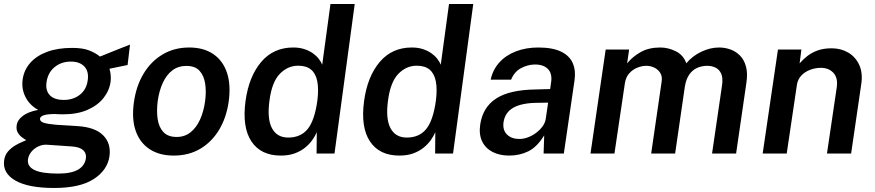

<svg xmlns="http://www.w3.org/2000/svg" viewBox="-33 -763 4349 954"><path d="M236 171Q107.5 171 43.2 134Q-21 97 -12.5 34Q-9 8 6.2 -9.8Q21.5 -27.5 40.5 -39Q59.5 -50.5 75.5 -57Q91.5 -63.5 97 -66.5Q90.5 -71 78 -79.5Q65.5 -88 56 -103Q46.5 -118 50 -141.5Q53 -165.5 79 -186.2Q105 -207 156.5 -217Q114 -240.5 93.5 -281.2Q73 -322 79.5 -368Q86 -415 117.2 -450.5Q148.5 -486 201.2 -505.5Q254 -525 325 -525Q377 -525 408.5 -513Q440 -501 464 -482Q475.5 -486.5 494.5 -494.2Q513.5 -502 535.5 -510.8Q557.5 -519.5 578.2 -527.8Q599 -536 613 -541.5L601 -440L511 -421.5Q520.5 -388.5 516.5 -357Q510.5 -313 481.5 -276.2Q452.5 -239.5 402 -217.2Q351.5 -195 280 -195Q270.5 -195 257.8 -195.5Q245 -196 239 -196.5Q199.5 -196 183 -189.8Q166.5 -183.5 165.5 -172.5Q166 -158.5 186 -152.5Q206 -146.5 247 -143Q266 -141.5 293.2 -140.2Q320.5 -139 352 -136.5Q439.5 -131 479.5 -90.8Q519.5 -50.5 511 13Q501 82.5 432.5 126.8Q364 171 236 171ZM256.5 99.5Q321 99.5 355 79.8Q389 60 394 22.5Q397 -2 379.5 -17.5Q362 -33 322 -35.5L198.5 -44Q178 -45 157.5 -35.5Q137 -26 123 -9Q109 8 106 29Q101.5 63.5 137.8 81.5Q174 99.5 256.5 99.5ZM284 -266.5Q331.5 -266.5 364.2 -292.5Q397 -318.5 403 -365Q409 -408.5 386 -432.8Q363 -457 319.5 -457Q271.5 -457 238 -429.2Q204.5 -401.5 198 -353.5Q192.5 -312.5 215 -289.5Q237.5 -266.5 284 -266.5Z M830 10Q759 10 710.5 -21.8Q662 -53.5 641.2 -113Q620.5 -172.5 632.5 -256Q644 -337 681 -398Q718 -459 775.8 -493Q833.5 -527 907 -527Q978.5 -527 1026.5 -494.5Q1074.5 -462 1094.8 -401.5Q1115 -341 1103 -256Q1091.5 -177.5 1055.5 -117.8Q1019.5 -58 962.5 -24Q905.5 10 830 10ZM845 -82.5Q884.5 -82.5 913.5 -105.5Q942.5 -128.5 960.8 -168.5Q979 -208.5 986 -259.5Q992.5 -307 986.5 -347Q980.5 -387 958.5 -411.2Q936.5 -435.5 893.5 -435.5Q852.5 -435.5 823.2 -413.2Q794 -391 775.8 -351.2Q757.5 -311.5 750.5 -259.5Q744.5 -212.5 750.2 -172.2Q756 -132 778.5 -107.2Q801 -82.5 845 -82.5Z M1362 10Q1263 10 1216.2 -60.5Q1169.5 -131 1187 -261Q1203.5 -382.5 1264.5 -454.8Q1325.5 -527 1424 -527Q1454.5 -527 1478.5 -519.2Q1502.5 -511.5 1520.5 -499Q1538.5 -486.5 1550.2 -471.5Q1562 -456.5 1568 -441.5L1609 -743H1729.5L1629 0H1540L1541 -106Q1533 -87.5 1518.8 -67.2Q1504.5 -47 1483 -29.5Q1461.5 -12 1431.8 -1Q1402 10 1362 10ZM1399 -79.5Q1461.5 -79.5 1496 -122.2Q1530.5 -165 1544 -264Q1551 -320.5 1543.5 -359Q1536 -397.5 1512.8 -417Q1489.5 -436.5 1448.5 -436.5Q1396.5 -436.5 1357.2 -396Q1318 -355.5 1306 -264Q1293.5 -173 1318.2 -126.2Q1343 -79.5 1399 -79.5Z M1951 10Q1852 10 1805.2 -60.5Q1758.5 -131 1776 -261Q1792.5 -382.5 1853.5 -454.8Q1914.5 -527 2013 -527Q2043.5 -527 2067.5 -519.2Q2091.5 -511.5 2109.5 -499Q2127.5 -486.5 2139.2 -471.5Q2151 -456.5 2157 -441.5L2198 -743H2318.5L2218 0H2129L2130 -106Q2122 -87.5 2107.8 -67.2Q2093.5 -47 2072 -29.5Q2050.5 -12 2020.8 -1Q1991 10 1951 10ZM1988 -79.5Q2050.5 -79.5 2085 -122.2Q2119.5 -165 2133 -264Q2140 -320.5 2132.5 -359Q2125 -397.5 2101.8 -417Q2078.5 -436.5 2037.5 -436.5Q1985.5 -436.5 1946.2 -396Q1907 -355.5 1895 -264Q1882.5 -173 1907.2 -126.2Q1932 -79.5 1988 -79.5Z M2497 10Q2449 10 2414 -8.2Q2379 -26.5 2362.5 -60.8Q2346 -95 2353 -144Q2365.5 -229.5 2431.5 -273Q2497.5 -316.5 2627.5 -318.5L2700.5 -320.5L2705.5 -355.5Q2711.5 -398 2689.2 -420.5Q2667 -443 2623.5 -442.5Q2588.5 -442 2555.2 -424Q2522 -406 2506.5 -367H2405Q2415.5 -416.5 2448 -452.5Q2480.5 -488.5 2530.5 -507.8Q2580.5 -527 2641.5 -527Q2712.5 -527 2754.8 -506.5Q2797 -486 2813 -449Q2829 -412 2821.5 -362.5L2768.5 0H2668L2671 -90.5Q2635.5 -32.5 2592.2 -11.2Q2549 10 2497 10ZM2547.5 -72.5Q2569 -72.5 2590.8 -80.8Q2612.5 -89 2631.2 -103.2Q2650 -117.5 2662.8 -135Q2675.5 -152.5 2678.5 -171.5L2690.5 -253L2631 -252Q2587 -251.5 2552.2 -242Q2517.5 -232.5 2496 -211.8Q2474.5 -191 2469 -156.5Q2463.5 -117 2486 -94.8Q2508.5 -72.5 2547.5 -72.5Z M2901 0 2976.5 -517H3093L3083 -448Q3109 -480.5 3149.5 -503.8Q3190 -527 3248 -527Q3287 -527 3325 -508.2Q3363 -489.5 3377 -448.5Q3407.5 -485 3451.8 -506Q3496 -527 3540 -527Q3567.5 -527 3594.2 -518Q3621 -509 3642.2 -488.5Q3663.5 -468 3673.2 -434Q3683 -400 3675.5 -350.5L3624.5 0H3505L3554.5 -338Q3560 -375.5 3550.5 -396.8Q3541 -418 3522.2 -427Q3503.5 -436 3481.5 -436Q3453.5 -436 3430.5 -425.5Q3407.5 -415 3391.8 -392.5Q3376 -370 3370 -333.5L3321.5 0H3202.5L3254.5 -357.5Q3258.5 -383 3247.8 -400.5Q3237 -418 3218 -427Q3199 -436 3179 -436Q3157.5 -436 3134.2 -427Q3111 -418 3093.8 -398.8Q3076.5 -379.5 3072 -350L3020 0Z M3756.5 0 3832.5 -517H3949L3940 -448Q3957 -468 3979 -485Q4001 -502 4030.2 -512.5Q4059.5 -523 4099 -523Q4145.5 -523 4182 -501.5Q4218.5 -480 4236.8 -439.5Q4255 -399 4246 -342.5L4196 0H4076L4124.5 -328.5Q4131.5 -375.5 4108.2 -400.8Q4085 -426 4046 -426Q4018.5 -426 3992.5 -416.2Q3966.5 -406.5 3948.5 -387.5Q3930.5 -368.5 3926.5 -340.5L3876 0Z"/></svg>

Font: Public Sans Thin SemiBold
Style: Italic
Weight: 600
Italic angle: -8°
Version: Version 2.001